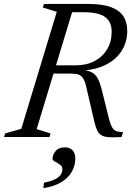

<svg xmlns="http://www.w3.org/2000/svg" viewBox="-40 -695 678 974"><path d="M343.5 -363.5Q398.5 -363.5 439.5 -385Q480.5 -406.5 503.5 -445Q526.5 -483.5 526.5 -534.5Q526.5 -583 494.2 -608Q462 -633 383 -633H259L274 -675H407.5Q478.5 -675 522 -659.2Q565.5 -643.5 585.5 -613Q605.5 -582.5 605.5 -538Q605.5 -484 579 -440Q552.5 -396 501.5 -368.8Q450.5 -341.5 376.5 -337V-339.5Q409 -338 428 -326.8Q447 -315.5 458 -293Q469 -270.5 477.5 -235L511.5 -98Q519.5 -65 528.5 -49.5Q537.5 -34 550.5 -29.5Q563.5 -25 584 -25L576.5 0Q537 2.5 512.8 1Q488.5 -0.5 474.5 -8.8Q460.5 -17 452.5 -34.5Q444.5 -52 437.5 -82L398 -252.5Q391.5 -282 382 -296.8Q372.5 -311.5 359 -316.5Q345.5 -321.5 324.5 -321.5H165.5L177.5 -363.5ZM146 -40 217 -18 211 0H-19.5L-14 -18L68 -41.5L248 -635L177 -657L183 -675H338.5ZM226.5 110.5Q226.5 91 241.8 71.8Q257 52.5 291 52.5Q312 52.5 327 66.5Q342 80.5 342 110Q342 144 325 175Q308 206 272 228.5Q236 251 179.5 259.5L183.5 231.5Q220 224.5 240 214Q260 203.5 268.2 190.8Q276.5 178 276.5 163.5Q276.5 149 264 140.2Q251.5 131.5 239 125Q226.5 118.5 226.5 110.5Z"/></svg>

Font: Newsreader 24pt
Style: Italic
Weight: 400
Italic angle: -17°
Designer: Hugues Gentile
Foundry: Production Type
Version: Version 1.003